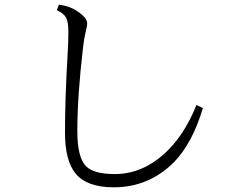

<svg xmlns="http://www.w3.org/2000/svg" viewBox="-20 -798 1040 828"><path d="M855 -332Q809.1 -178.7 729 -97.2Q620.6 9.8 471.2 9.8Q355 9.8 306.2 -49.3Q260.3 -105 260.3 -225.1Q260.3 -372.1 271 -552.2Q274.9 -613.8 274.9 -660.2Q274.9 -703.6 265.1 -721.7Q254.9 -740.7 225.1 -753.9L233.9 -777.8Q285.6 -772 324.7 -741.7Q356 -717.8 356 -697.3Q356 -685.5 349.1 -659.2Q342.3 -631.3 338.4 -595.2Q313.5 -384.3 313.5 -231.4Q313.5 -116.2 353 -79.1Q387.2 -47.4 475.6 -47.4Q589.4 -47.4 685.1 -131.8Q773.4 -210 827.1 -345.2Z"/></svg>

Font: I.Ming
Style: Regular
Weight: 400
Designer: Ichiten Fonts Project
Version: Version 6.11; Dec 27, 2019